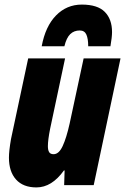

<svg xmlns="http://www.w3.org/2000/svg" viewBox="-20 -808 546 838"><path d="M19 -120Q19 -149 28 -201L103 -553H264L199 -247Q189 -197 189 -170Q189 -153 194.5 -144Q200 -135 214 -135Q237 -135 253.5 -170.5Q270 -206 284 -269L345 -553H506L389 0H260L262 -64H259Q206 10 139 10Q81 10 50 -24.5Q19 -59 19 -120ZM337 -788Q406 -788 437.5 -756Q469 -724 469 -668Q469 -646 462 -606H365Q365 -639 357 -657Q349 -675 328 -675Q303 -675 286.5 -659Q270 -643 261 -606H162Q178 -693 224.5 -740.5Q271 -788 337 -788Z"/></svg>

Font: Noto Sans UI CondBlack
Style: Italic
Weight: 900
Width: 3
Italic angle: -12°
Designer: Monotype Design Team
Foundry: Monotype Imaging Inc.
Version: Version 1.001